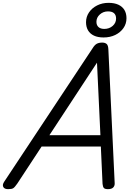

<svg xmlns="http://www.w3.org/2000/svg" viewBox="-72 -1314 925 1348"><path d="M-15 14Q-41 14 -49 -1.5Q-57 -17 -42 -39L578 -975Q592 -998 607 -1006.5Q622 -1015 646 -1015Q665 -1015 676.5 -1005.5Q688 -996 689 -964L733 -31Q735 -11 723.5 1.5Q712 14 686 14Q664 14 657 5.5Q650 -3 648 -23L636 -285H220L50 -26Q32 0 21.5 7Q11 14 -15 14ZM275 -365H633L609 -874ZM655 -1051Q615 -1051 587.5 -1064Q560 -1077 546 -1101Q532 -1125 532 -1158Q532 -1196 553 -1227Q574 -1258 610 -1276Q646 -1294 690 -1294Q731 -1294 759 -1281Q787 -1268 801.5 -1244Q816 -1220 816 -1186Q816 -1147 794.5 -1116.5Q773 -1086 737 -1068.5Q701 -1051 655 -1051ZM660 -1111Q695 -1111 719 -1132Q743 -1153 743 -1184Q743 -1208 729 -1221Q715 -1234 686 -1234Q653 -1234 629 -1212.5Q605 -1191 605 -1161Q605 -1137 619.5 -1124Q634 -1111 660 -1111Z"/></svg>

Font: Playwrite RO
Style: Regular
Weight: 400
Designer: Veronika Burian, José Scaglione
Foundry: TypeTogether
Version: Version 1.002